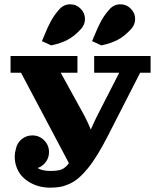

<svg xmlns="http://www.w3.org/2000/svg" viewBox="-20 -867 753 897"><path d="M543 -846.9Q570.8 -846.9 591.1 -826.4Q611.3 -805.9 611.3 -778.6Q611.3 -752.4 593.8 -732.7Q562.3 -697.8 529.9 -680.9Q497.6 -664.1 453.6 -655L410.2 -674.8Q414.3 -684.3 423.5 -706.3Q432.6 -728.3 437.4 -738.6Q442.1 -749 450.8 -765.6Q459.5 -782.2 469.5 -796.1Q479.5 -810.1 492.2 -824.2Q512.7 -846.9 543 -846.9ZM308.6 -846.9Q336.4 -846.9 356.7 -826.4Q377 -805.9 377 -778.6Q377 -752.4 359.4 -732.7Q327.9 -697.8 295.5 -680.9Q263.2 -664.1 219.2 -655L175.8 -674.8Q179.9 -684.3 189.1 -706.3Q198.2 -728.3 203 -738.6Q207.8 -749 216.4 -765.6Q225.1 -782.2 235.1 -796.1Q245.1 -810.1 257.8 -824.2Q278.3 -846.9 308.6 -846.9ZM419.9 -605.5H683.6V-527.3H634.8L485.1 -234.4Q459.2 -183.6 435.8 -145.5Q412.4 -107.4 390.3 -80.4Q368.2 -53.5 347.7 -35.9Q327.1 -18.3 304.9 -8.2Q282.7 2 261.7 5.9Q240.7 9.8 214.8 9.8Q190.2 9.8 166.5 4.2Q142.8 -1.5 121.5 -13.4Q100.1 -25.4 84 -42.2Q67.9 -59.1 58.3 -83.5Q48.8 -107.9 48.8 -136.7Q48.8 -152.3 54.4 -172.1Q59.8 -199 81.3 -216.7Q102.8 -234.4 130.9 -234.4Q163.3 -234.4 186.2 -211.5Q209 -188.7 209 -156.2Q209 -130.6 194.1 -110.4Q179.2 -90.1 155.8 -82Q176.3 -68.4 214.8 -68.4Q250.2 -68.4 267.9 -75.4Q285.6 -82.5 302 -104.7L78.1 -527.3H29.3V-605.5H341.8V-527.3H263.7L375 -325Q391.4 -293.2 404.3 -261.7Q420.2 -298.6 433.6 -325L537.1 -527.3H419.9Z"/></svg>

Font: Orelega One
Style: Regular
Weight: 400
Version: Version 1.1 ; ttfautohint (v1.8.3)